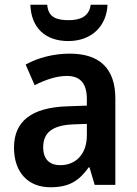

<svg xmlns="http://www.w3.org/2000/svg" viewBox="-20 -779 576 809"><path d="M433 -759H362C356 -708 315 -694 270 -694C218 -694 183 -706 179 -759H108C111 -663 170 -606 268 -606C364 -606 429 -667 433 -759ZM274 -553C204 -553 139 -535 88 -507L126 -420C172 -443 217 -459 262 -459C316 -459 346 -430 346 -361V-334L263 -331C114 -326 39 -269 39 -157C39 -53 98 10 192 10C271 10 312 -16 354 -74H357L379 0H466V-364C466 -490 400 -553 274 -553ZM289 -255 346 -257V-209C346 -128 298 -83 234 -83C191 -83 162 -106 162 -158C162 -217 196 -251 289 -255Z"/></svg>

Font: Noto Sans Armenian SemiCondensed SemiBold
Style: Regular
Weight: 600
Width: 4
Designer: Monotype Design Team
Foundry: Monotype Imaging Inc.
Version: Version 2.008